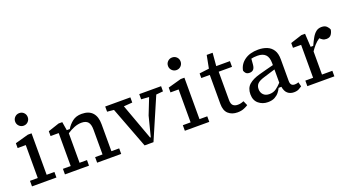

<svg xmlns="http://www.w3.org/2000/svg" viewBox="-51 -1339 3566 1950"><g transform="rotate(-20 1732.0 -364.0)"><path d="M48 0V-60H132V-416H44V-468L188 -508H228V-60H312V0ZM180 -608Q152 -608 132 -628Q112 -648 112 -676Q112 -705 132 -724.5Q152 -744 180 -744Q209 -744 228.5 -724.5Q248 -705 248 -676Q248 -648 228.5 -628Q209 -608 180 -608Z M404 0V-60H488V-416H400V-468L520 -508H560L575 -416H608Q632 -458 672 -489Q712 -520 772 -520Q850 -520 889 -476.5Q928 -433 928 -352V-60H1012V0H752V-60H832V-328Q832 -385 810 -410.5Q788 -436 740 -436Q702 -436 662 -420.5Q622 -405 584 -379V-60H664V0Z M1392 -452V-508H1628V-452L1553 -445L1361 0H1265L1096 -445L1024 -452V-508H1296V-452L1203 -445L1345 -56H1352L1407 -271L1476 -446Z M1700 0V-60H1784V-416H1696V-468L1840 -508H1880V-60H1964V0ZM1832 -608Q1804 -608 1784 -628Q1764 -648 1764 -676Q1764 -705 1784 -724.5Q1804 -744 1832 -744Q1861 -744 1880.5 -724.5Q1900 -705 1900 -676Q1900 -648 1880.5 -628Q1861 -608 1832 -608Z M2268 8Q2208 8 2170 -26Q2132 -60 2132 -132V-446H2040V-496L2145 -509L2172 -648H2236L2224 -508H2372V-446H2228V-140Q2228 -98 2246 -81Q2264 -64 2298 -64Q2319 -64 2335.5 -69Q2352 -74 2362 -78L2384 -28Q2372 -19 2341 -5.5Q2310 8 2268 8Z M2876 12Q2836 12 2809 -11Q2782 -34 2774 -84H2744Q2734 -62 2716 -39Q2698 -16 2668.5 0Q2639 16 2594 16Q2536 16 2494 -19Q2452 -54 2452 -120Q2452 -186 2493 -222.5Q2534 -259 2612 -280Q2651 -291 2690 -301Q2729 -311 2768 -321V-340Q2768 -406 2738.5 -435Q2709 -464 2652 -464Q2612 -464 2585 -457L2580 -396Q2577 -360 2562 -344Q2547 -328 2520 -328Q2493 -328 2480 -342.5Q2467 -357 2464 -372Q2476 -438 2533 -479Q2590 -520 2680 -520Q2732 -520 2773.5 -503.5Q2815 -487 2839.5 -449.5Q2864 -412 2864 -348V-116Q2864 -86 2876 -73Q2888 -60 2912 -60Q2924 -60 2934.5 -62.5Q2945 -65 2952 -68L2964 -20Q2952 -11 2930.5 0.5Q2909 12 2876 12ZM2548 -140Q2548 -104 2571 -80Q2594 -56 2636 -56Q2678 -56 2709 -78Q2740 -100 2768 -131V-274L2644 -236Q2590 -220 2569 -198Q2548 -176 2548 -140Z M3024 0V-60H3108V-416H3020V-468L3144 -508H3184L3192 -364H3220Q3240 -408 3259.5 -442.5Q3279 -477 3303.5 -496.5Q3328 -516 3364 -516Q3400 -516 3419 -497Q3438 -478 3444 -460Q3441 -433 3424.5 -408.5Q3408 -384 3372 -384Q3348 -384 3332 -394Q3316 -404 3304 -416Q3272 -395 3247.5 -367Q3223 -339 3204 -310V-60H3316V0Z"/></g></svg>

Font: Source Serif 4 Caption
Style: Regular
Weight: 400
Designer: Frank Grießhammer
Foundry: Adobe Systems Incorporated
Version: Version 4.004;hotconv 1.0.117;makeotfexe 2.5.65602